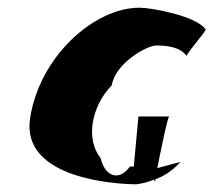

<svg xmlns="http://www.w3.org/2000/svg" viewBox="-20 -588 553 498"><path d="M58 -281C34 -122 288 -110 334 -110C350 -112 365 -116 379 -122C381 -120 382 -118 382 -116L383 -123C410 -133 431 -149 448 -168L388 -152C398 -202 415 -286 419 -286H339L327 -156H317C288 -116 252 -131 241 -178C202 -226 216 -311 270 -367C279 -424 361 -470 385 -470C417 -470 448 -465 464 -443C465 -451 519 -512 513 -512C489 -547 372 -568 342 -568C223 -568 82 -440 58 -281Z"/></svg>

Font: Ampere
Style: SCUltCndIta
Weight: 400
Version: Version 1